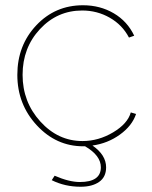

<svg xmlns="http://www.w3.org/2000/svg" viewBox="-20 -547 578 731"><path d="M498 -113Q483 -68 436.5 -34.5Q390 -1 332 7Q384 43 384 90Q384 127 357.5 145.5Q331 164 287 164Q227 164 177 139L188 122Q243 146 284 146Q364 146 364 90Q364 45 304 10H297Q194 10 120 -70Q46 -150 46 -262Q46 -374 118 -450.5Q190 -527 296 -527Q361 -527 413 -496.5Q465 -466 491 -411L471 -404Q446 -452 398 -479.5Q350 -507 293 -507Q198 -507 132 -436Q66 -365 66 -262Q66 -159 133.5 -84.5Q201 -10 294 -10Q355 -10 410.5 -43Q466 -76 478 -119Z"/></svg>

Font: Raleway-v4020 Thin
Style: Regular
Weight: 250
Designer: Matt McInerney, Pablo Impallari, Rodrigo Fuenzalida
Foundry: Matt McInerney, Pablo Impallari, Rodrigo Fuenzalida
Version: Version 4.020;PS 004.020;hotconv 1.0.88;makeotf.lib2.5.64775